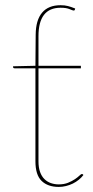

<svg xmlns="http://www.w3.org/2000/svg" viewBox="-20 -728 368 756"><path d="M211.5 8Q168.5 8 144 -15.5Q119.5 -39 119.5 -93V-459H38.5Q31.5 -459 31.5 -464V-467L119.5 -469L120.5 -591.5Q121 -649 145.8 -678.2Q170.5 -707.5 218.5 -707.5Q235 -707.5 247.5 -704.2Q260 -701 276 -694.5L275 -690.5Q274 -687.5 272.5 -687Q271 -686.5 270 -686.5Q266.5 -686.5 254 -692Q241.5 -697.5 218.5 -697.5Q131.5 -697.5 131.5 -585.5V-469H298.5V-459H131.5V-93Q131.5 -68 137.8 -50.8Q144 -33.5 155 -22.8Q166 -12 180.5 -7Q195 -2 211.5 -2Q232.5 -2 248.2 -8.5Q264 -15 275 -22.5Q286 -30 292.8 -36.5Q299.5 -43 302.5 -43Q304.5 -43 306.5 -41L308.5 -39Q301 -29 290.2 -20.2Q279.5 -11.5 266.8 -5.2Q254 1 239.8 4.5Q225.5 8 211.5 8Z"/></svg>

Font: Lato 2
Style: Regular
Weight: 100
Designer: Lukasz Dziedzic with Adam Twardoch and Botio Nikoltchev
Foundry: tyPoland Lukasz Dziedzic
Version: Version 2.015; 2015-08-06; http://www.latofonts.com/